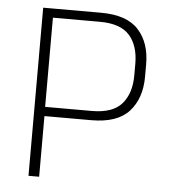

<svg xmlns="http://www.w3.org/2000/svg" viewBox="-48 -683 641 727"><g transform="rotate(5 272.0 -319.5)"><path d="M305.5 -230.5H111.5V-265.5H304.5Q384 -265.5 418.5 -305.5Q453 -345.5 453 -414V-458Q453 -526 418.8 -565.2Q384.5 -604.5 305.5 -604.5H111V-639H307Q405 -639 449.5 -590.2Q494 -541.5 494 -459.5V-412.5Q494 -330 449.2 -280.2Q404.5 -230.5 305.5 -230.5ZM127.5 0H87V-639H127V-255.5L127.5 -237.5Z"/></g></svg>

Font: Anek Kannada Medium ExtraLight
Style: Regular
Weight: 250
Version: Version 1.003